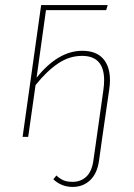

<svg xmlns="http://www.w3.org/2000/svg" viewBox="-20 -539 527 756"><path d="M413 -223Q413 -206 410 -186L383 0L370 93Q363 144 335 170.5Q307 197 266 197Q222 197 190 167L202 152Q216 165 230 171Q244 177 266 177Q298 177 320 156.5Q342 136 348 91L361 0L387 -184Q390 -205 390 -223Q390 -319 303 -319Q253 -319 208.5 -289Q164 -259 120 -204L91 0H69L142 -519H404L398 -499H161L124 -233Q209 -339 304 -339Q358 -339 385.5 -308.5Q413 -278 413 -223Z"/></svg>

Font: Fira Sans Condensed Thin
Style: Italic
Weight: 250
Width: 3
Italic angle: -8°
Designer: Carrois Corporate & Edenspiekermann AG
Foundry: Carrois Corporate GbR & Edenspiekermann AG
Version: Version 4.203